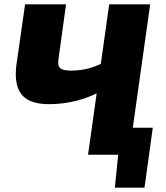

<svg xmlns="http://www.w3.org/2000/svg" viewBox="-20 -710 761 881"><path d="M283 -690 249 -443Q243 -409 256 -397.5Q269 -386 306 -386Q338 -386 371.5 -392.5Q405 -399 450 -420L464 -302Q398 -265 334 -248.5Q270 -232 205 -232Q115 -232 79.5 -276Q44 -320 55 -410L95 -690ZM669 -690 572 0H384L481 -690ZM681 -124 664 0H453L470 -124ZM523 -7 664 0 643 151H507Z"/></svg>

Font: Exo 2 ExtraBold
Style: Italic
Weight: 800
Italic angle: -8°
Designer: Natanael Gama
Foundry: Natanael Gama
Version: Version 2.010